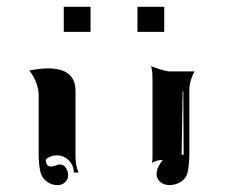

<svg xmlns="http://www.w3.org/2000/svg" viewBox="-20 -677 665 560"><path d="M166 -584V-657.2H244.1V-584ZM380.9 -584V-657.2H459V-584ZM65.4 -471.2Q96.2 -477.5 119.6 -477.5Q200.2 -477.5 200.2 -412.1V-220.7Q200.2 -194.3 209 -173.8H195.3Q195.3 -194.3 180.7 -209.1Q166 -223.9 145.5 -223.9Q127.4 -223.9 113.5 -212.2Q113.5 -191.4 128.7 -191.2Q133.8 -191.2 141.5 -194.2Q149.2 -197.3 154.3 -197.3Q165.8 -197.3 172.2 -187.3Q178.7 -177.2 178.7 -166.3Q178.7 -154.1 169.8 -145.5Q160.9 -137 148.4 -137Q129.6 -137 115.2 -148.4Q100.8 -159.9 97.4 -177.5Q92.8 -200.7 92.8 -225.6V-400.4Q92.8 -416.7 85.4 -436.3Q78.1 -455.8 65.4 -471.2ZM420.9 -484.4Q430.9 -479.7 448.7 -474.2Q466.6 -468.8 474.6 -468.8H547.6Q532.2 -442.1 532.2 -410.2V-225.6Q532.2 -198.7 527.1 -174.1Q523.4 -157.2 508.3 -147.2Q493.2 -137.2 473.9 -137.2Q458.5 -137.2 447.6 -146.4Q436.8 -155.5 436.8 -168.5Q436.8 -179.7 441.4 -189.6Q446 -199.5 454.8 -210.7Q439.2 -210.7 423.3 -202.4Q424.8 -209.5 424.8 -220.7V-442.4Q424.8 -458 424.2 -464.8Q423.6 -471.7 420.9 -484.4ZM509.8 -225.6H515.6L514.6 -410.2H512.7Z"/></svg>

Font: AgreloyInT3
Style: Medium
Weight: 400
Designer: gluk
Foundry: gluk
Version: Version 0.27